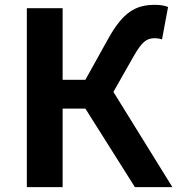

<svg xmlns="http://www.w3.org/2000/svg" viewBox="-20 -774 733 794"><path d="M449 -394 533 -542C567 -601 586 -616 620 -616C627 -616 639 -615 650 -611L675 -745C660 -752 638 -754 620 -754C540 -754 489 -722 431 -620L333 -444H239V-740H91V0H239V-325H333L538 0H693Z"/></svg>

Font: Noto Sans T Chinese Bold
Style: Bold
Weight: 700
Designer: Ryoko NISHIZUKA (kana & ideographs); Paul D. Hunt (Latin, Greek & Cyrillic); Wenlong ZHANG (bopomofo); Sandoll Communica
Foundry: Adobe Systems Incorporated
Version: Version 1.000;PS 1;hotconv 1.0.78;makeotf.lib2.5.61930